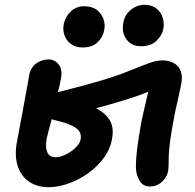

<svg xmlns="http://www.w3.org/2000/svg" viewBox="-20 -766 812 801"><path d="M183 15Q134 15 100 -9Q66 -33 53 -76.5Q40 -120 51 -176Q63 -239 74 -298.5Q85 -358 92.5 -400Q100 -442 102 -453Q105 -472 116.5 -487Q128 -502 146 -510Q164 -518 183 -518Q208 -518 224.5 -497.5Q241 -477 235 -442Q230 -412 218.5 -370Q207 -328 199 -287Q198 -277 193 -258.5Q188 -240 183 -221.5Q178 -203 175 -189Q168 -153 177 -131.5Q186 -110 212 -110Q227 -110 244.5 -117Q262 -124 278 -135.5Q294 -147 305 -161Q316 -175 317 -189Q319 -210 307 -223Q295 -236 273 -245Q260 -251 239 -257Q218 -263 195 -268.5Q172 -274 153 -276L176 -371Q212 -379 255.5 -390Q299 -401 346 -414Q393 -427 438 -441Q487 -457 528.5 -474Q570 -491 601.5 -502.5Q633 -514 655 -514Q702 -514 723.5 -487.5Q745 -461 736 -415Q731 -389 724.5 -361Q718 -333 711 -301Q706 -275 700 -242Q694 -209 689.5 -176Q685 -143 684 -117Q684 -101 683.5 -81Q683 -61 681 -50Q677 -34 666.5 -19.5Q656 -5 640.5 3.5Q625 12 605 12Q577 12 562.5 -11.5Q548 -35 547 -66Q547 -110 554.5 -162.5Q562 -215 571 -264Q576 -286 581.5 -310Q587 -334 592 -356Q597 -378 601.5 -395.5Q606 -413 608 -422L634 -398Q615 -389 579.5 -375.5Q544 -362 497 -347.5Q450 -333 397.5 -319Q345 -305 293 -293.5Q241 -282 195 -275L213 -338Q222 -340 238 -341Q254 -342 276 -342Q288 -342 310.5 -338Q333 -334 358.5 -324.5Q384 -315 406.5 -298.5Q429 -282 441.5 -257Q454 -232 449 -197Q443 -150 416 -111.5Q389 -73 349.5 -44.5Q310 -16 266 -0.5Q222 15 183 15ZM567 -573Q529 -573 507.5 -602Q486 -631 495 -674Q501 -705 526.5 -725.5Q552 -746 583 -746Q613 -746 632.5 -730.5Q652 -715 659 -691.5Q666 -668 661 -644Q657 -620 633.5 -596.5Q610 -573 567 -573ZM324 -568Q297 -568 277.5 -581.5Q258 -595 249.5 -617.5Q241 -640 246 -666Q253 -698 276 -719Q299 -740 330 -740Q364 -740 384 -724.5Q404 -709 412 -685.5Q420 -662 414 -637Q409 -611 387 -589.5Q365 -568 324 -568Z"/></svg>

Font: Shantell Sans SemiBold
Style: Italic
Weight: 600
Italic angle: -11°
Designer: Stephen Nixon, Anya Danilova, Shantell Martin
Foundry: Arrow Type
Version: Version 1.011;[c5ecc13dd]